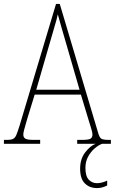

<svg xmlns="http://www.w3.org/2000/svg" viewBox="-23 -734 586 980"><path d="M-3 0V-20H15Q33 -20 43.5 -25Q54 -30 60.5 -45.5Q67 -61 77 -93L263 -714H282L477 -59Q484 -33 493.5 -26.5Q503 -20 531 -20H543V0H371V-20H396Q430 -20 439.5 -26.5Q449 -33 449 -48Q449 -58 441.5 -81.5Q434 -105 429 -122L390 -251H154L118 -134Q115 -122 109.5 -104.5Q104 -87 100 -71Q96 -55 96 -47Q96 -33 106 -26.5Q116 -20 150 -20H182V0ZM162 -276H383L319 -497Q304 -549 291.5 -591.5Q279 -634 272 -661Q267 -636 254 -593.5Q241 -551 230 -511ZM472 226Q434 226 410 202Q386 178 386 127Q386 77 412 43.5Q438 10 465 0H498Q479 7 459.5 24Q440 41 426.5 66Q413 91 413 123Q413 165 430 183Q447 201 472 201Q496 201 524 188V213Q511 219 499 222.5Q487 226 472 226Z"/></svg>

Font: Noto Serif Thai Condensed Thin
Style: Regular
Weight: 100
Width: 3
Designer: Monotype Design Team
Foundry: Monotype Imaging Inc.
Version: Version 2.001; ttfautohint (v1.8.4.7-5d5b)